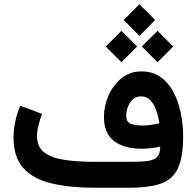

<svg xmlns="http://www.w3.org/2000/svg" viewBox="-20 -881 922 901"><path d="M634.3 -860.8 708 -787.1 634.3 -712.9 560.5 -787.1ZM719.2 -736.3 793 -662.6 719.2 -588.9 645.5 -662.6ZM549.8 -736.3 623.5 -662.6 549.8 -588.9 476.1 -662.6ZM731.9 -193.4Q712.4 -188.5 690.9 -185.8Q669.4 -183.1 646.5 -183.1Q561 -183.1 514.4 -219.7Q467.8 -256.3 467.8 -332.5Q467.8 -382.8 489 -431.9Q510.3 -481 549.6 -513.4Q588.9 -545.9 643.6 -545.9Q695.8 -545.9 732.9 -520Q770 -494.1 793.5 -450.2Q816.9 -406.2 828.1 -351.8Q839.4 -297.4 839.4 -240.2Q839.4 -140.6 813.7 -88.9Q788.1 -37.1 732.7 -18.6Q677.2 0 587.4 0H425.3Q308.1 0 222.4 -20.3Q136.7 -40.5 90.1 -91.8Q43.5 -143.1 43.5 -235.4Q43.5 -275.4 52.2 -313.5Q61 -351.6 74.7 -385.3L176.8 -346.7Q168.9 -324.2 161.4 -296.4Q153.8 -268.6 153.8 -242.7Q153.8 -190.9 188.7 -165Q223.6 -139.2 284.9 -130.4Q346.2 -121.6 425.3 -121.6H595.7Q643.6 -121.6 673.6 -125.7Q703.6 -129.9 717.8 -145Q731.9 -160.2 731.9 -193.4ZM647.5 -292Q686 -292 728 -302.7Q724.1 -330.1 714.4 -359.4Q704.6 -388.7 687.3 -408.7Q669.9 -428.7 642.6 -428.7Q618.7 -428.7 603 -414.3Q587.4 -399.9 579.8 -378.9Q572.3 -357.9 572.3 -337.4Q572.3 -309.1 593 -300.5Q613.8 -292 647.5 -292Z"/></svg>

Font: Vazirmatn FD NL SemiBold
Style: Regular
Weight: 600
Designer: Saber Rastikerdar
Foundry: Saber Rastikerdar
Version: Version 33.003